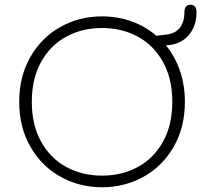

<svg xmlns="http://www.w3.org/2000/svg" viewBox="-20 -779 860 809"><path d="M679 -588Q717 -542 738 -481.5Q759 -421 759 -350Q759 -242 711.5 -160Q664 -78 584.5 -34Q505 10 410 10Q315 10 235.5 -34Q156 -78 108.5 -160Q61 -242 61 -350Q61 -458 108.5 -540Q156 -622 235.5 -666Q315 -710 410 -710Q475 -710 534 -689Q593 -668 639 -628Q640 -629 643 -629L679 -633Q718 -637 737.5 -661.5Q757 -686 757 -727Q757 -759 783 -759Q808 -759 808 -727Q808 -667 773 -628.5Q738 -590 679 -588ZM706 -350Q706 -448 666.5 -518.5Q627 -589 560 -625Q493 -661 410 -661Q327 -661 260 -625Q193 -589 153.5 -518.5Q114 -448 114 -350Q114 -252 153.5 -181.5Q193 -111 260 -75Q327 -39 410 -39Q493 -39 560 -75Q627 -111 666.5 -181.5Q706 -252 706 -350Z"/></svg>

Font: Kodchasan ExtraLight
Style: Regular
Weight: 275
Version: Version 1.000; ttfautohint (v1.6)